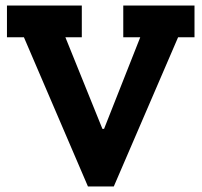

<svg xmlns="http://www.w3.org/2000/svg" viewBox="-20 -670 725 690"><path d="M679 -536H620L389 0H296L66 -536H5V-650H274V-536H215L348 -207H354L484 -536H423V-650H679Z"/></svg>

Font: Zilla Slab Bold
Style: Bold
Weight: 700
Designer: Typotheque.com
Foundry: Typotheque type foundry
Version: Version 1.1; 2017; ttfautohint (v1.6)